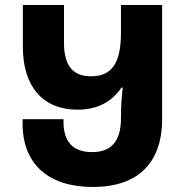

<svg xmlns="http://www.w3.org/2000/svg" viewBox="-20 -734 738 765"><path d="M350 11C528 11 626 -83 626 -260V-714H462V-604C462 -481 425 -430 342 -430C271 -430 235 -472 235 -563V-714H71V-548C71 -391 149 -297 289 -297C369 -297 426 -329 464 -385H469C464 -341 462 -304 462 -272V-263C462 -173 425 -128 347 -128C269 -128 233 -171 233 -249V-259H70V-242C70 -79 174 11 350 11Z"/></svg>

Font: Noto Sans Georgian SemiCondensed Extra
Style: Regular
Weight: 800
Width: 4
Designer: Monotype Design Team
Foundry: Monotype Imaging Inc.
Version: Version 1.901